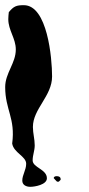

<svg xmlns="http://www.w3.org/2000/svg" viewBox="-27 -634 343 741"><path d="M180 53C182 56 191 65 193 67H197H200L207 60V57C207 49 200 46 193 46C188 46 182 46 180 53ZM59 63C59 80 74 87 90 87C107 87 154 79 154 54C154 19 99 13 99 -15C99 -36 107 -52 107 -73C107 -98 100 -119 100 -144C100 -214 174 -263 174 -339C174 -410 156 -614 65 -614C36 -614 26 -610 7 -587C6 -583 5 -564 5 -560C5 -517 34 -486 34 -443C34 -390 -7 -352 -7 -298C-7 -210 33 -178 20 -80C26 -44 74 -31 74 -2C74 22 59 41 59 63Z"/></svg>

Font: Charger
Style: Overspray
Weight: 400
Designer: Jasper
Foundry: Cannot Into Space Fonts
Version: Version 0.980